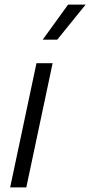

<svg xmlns="http://www.w3.org/2000/svg" viewBox="-20 -812 391 832"><path d="M165 -640 275 -792H351L228 -640ZM24 0 138 -538H208L94 0Z"/></svg>

Font: Plus Jakarta Display Light
Style: Italic
Weight: 300
Italic angle: -12°
Designer: Gumpita Rahayu
Foundry: Tokotype Studio
Version: Version 1.000;hotconv 1.0.109;makeotfexe 2.5.65596